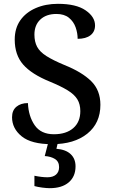

<svg xmlns="http://www.w3.org/2000/svg" viewBox="-20 -744 596 1004"><path d="M252 10Q144 10 93.5 -31Q43 -72 43 -131Q43 -167 66 -186Q89 -205 126 -205Q129 -136 161.5 -89Q194 -42 262 -42Q326 -42 363 -74Q400 -106 400 -163Q400 -199 384.5 -224.5Q369 -250 334 -271.5Q299 -293 241 -317Q145 -356 101 -406.5Q57 -457 57 -537Q57 -596 86 -637.5Q115 -679 166.5 -701.5Q218 -724 283 -724Q378 -724 427.5 -690Q477 -656 477 -611Q477 -578 453 -559.5Q429 -541 386 -541Q386 -571 375.5 -601Q365 -631 340.5 -651Q316 -671 275 -671Q222 -671 191 -642Q160 -613 160 -563Q160 -526 174 -499.5Q188 -473 222.5 -451Q257 -429 317 -404Q409 -367 457 -319.5Q505 -272 505 -196Q505 -100 436.5 -45Q368 10 252 10ZM240 240Q224 240 201 237Q178 234 160 229V175Q199 183 228 183Q257 183 273 169Q289 155 289 130Q289 101 267.5 87.5Q246 74 214 72L235 -9H285L275 34Q324 38 349.5 62Q375 86 375 126Q375 179 339.5 209.5Q304 240 240 240Z"/></svg>

Font: Noto Serif NP Hmong Medium
Style: Regular
Weight: 500
Designer: Dalton Maag Ltd
Foundry: Dalton Maag Ltd
Version: Version 1.001; ttfautohint (v1.8.4.7-5d5b)